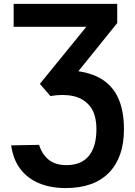

<svg xmlns="http://www.w3.org/2000/svg" viewBox="-20 -729 694 987"><path d="M317.1 237.8Q463.4 237.8 540.3 158.6Q617.2 79.4 617.2 -64.4Q617.2 -151.3 592.6 -213.5Q568 -275.7 516.3 -313.2Q464.7 -350.7 382.8 -362.8L582.6 -610.5V-709.1H50.2V-591.2H423.8L184.9 -298L239.2 -235.1Q303.7 -246.8 357.4 -234.9Q411.1 -222.9 443.3 -181.9Q475.6 -140.8 475.6 -64.4Q475.6 24.9 436.8 72.3Q398 119.8 321.1 119.8Q263.4 119.8 229.1 91Q194.9 62.3 181.1 15.6L37.6 18.3Q47.2 90.5 84.4 139.4Q121.6 188.4 181.2 213.1Q240.8 237.8 317.1 237.8Z"/></svg>

Font: Estedad VF
Style: Regular
Weight: 100
Designer: Amin Abedi
Version: Version 7.3